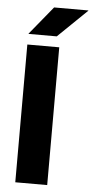

<svg xmlns="http://www.w3.org/2000/svg" viewBox="-58 -882 444 917"><g transform="rotate(5 164.0 -424.0)"><path d="M51.5 0V-660.5H204.5V0ZM163.5 -848H327.5V-846.5L188 -711.5H53V-713Z"/></g></svg>

Font: Anek Latin Medium
Style: Bold
Weight: 700
Version: Version 1.003